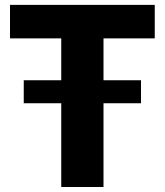

<svg xmlns="http://www.w3.org/2000/svg" viewBox="-20 -748 659 768"><path d="M394 -594.5V-427H544V-335H394V0H225V-335H75V-427H225V-594.5H20V-728.5H599V-594.5Z"/></svg>

Font: Lato 2
Style: Regular
Weight: 900
Designer: Lukasz Dziedzic with Adam Twardoch and Botio Nikoltchev
Foundry: tyPoland Lukasz Dziedzic
Version: Version 2.015; 2015-08-06; http://www.latofonts.com/